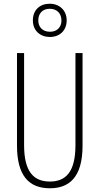

<svg xmlns="http://www.w3.org/2000/svg" viewBox="-20 -998 533 1028"><path d="M247 -800C300 -800 337 -835 337 -889C337 -943 298 -978 246 -978C194 -978 156 -945 156 -889C156 -833 196 -800 247 -800ZM248 -828C206 -828 185 -855 185 -889C185 -925 207 -951 246 -951C285 -951 309 -926 309 -888C309 -852 285 -828 248 -828ZM422 -218V-714H384V-221C384 -73 329 -26 247 -26C160 -26 109 -79 109 -221V-714H71V-218C71 -60 133 10 247 10C348 10 422 -46 422 -218Z"/></svg>

Font: Noto Sans Kannada ExtraCondensed ExtraLight
Style: Regular
Weight: 200
Width: 2
Designer: Jelle Bosma - Monotype Design Team
Foundry: Monotype Imaging Inc.
Version: Version 2.005